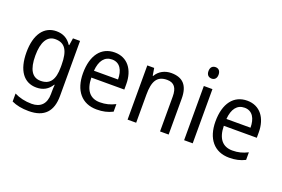

<svg xmlns="http://www.w3.org/2000/svg" viewBox="-121 -1141 2621 1784"><g transform="rotate(20 1189.5 -249.0)"><path d="M247 -546C124 -546 50 -443 50 -267C50 -89 123 10 247 10C313 10 362 -17 396 -72H400C398 -53 397 -18 397 0V19C397 117 346 167 258 167C194 167 135 153 86 128V207C133 229 188 240 255 240C411 240 482 159 482 8V-536H412L401 -465H396C360 -521 310 -546 247 -546ZM261 -473C355 -473 397 -413 397 -268V-246C397 -119 355 -62 263 -62C180 -62 138 -130 138 -266C138 -399 181 -473 261 -473Z M823 -546C691 -546 610 -443 610 -264C610 -94 696 10 843 10C906 10 951 -1 1000 -25V-100C950 -75 906 -63 849 -63C752 -63 699 -127 697 -252H1023V-306C1023 -447 950 -546 823 -546ZM822 -476C901 -476 936 -409 936 -320H698C706 -421 749 -476 822 -476Z M1382 -546C1321 -546 1263 -518 1232 -463H1227L1215 -536H1147V0H1232V-278C1232 -408 1266 -473 1367 -473C1437 -473 1468 -430 1468 -345V0H1553V-355C1553 -487 1495 -546 1382 -546Z M1750 -738C1720 -738 1699 -720 1699 -681C1699 -644 1720 -625 1750 -625C1778 -625 1799 -644 1799 -681C1799 -719 1778 -738 1750 -738ZM1791 -536H1706V0H1791Z M2133 -546C2001 -546 1920 -443 1920 -264C1920 -94 2006 10 2153 10C2216 10 2261 -1 2310 -25V-100C2260 -75 2216 -63 2159 -63C2062 -63 2009 -127 2007 -252H2333V-306C2333 -447 2260 -546 2133 -546ZM2132 -476C2211 -476 2246 -409 2246 -320H2008C2016 -421 2059 -476 2132 -476Z"/></g></svg>

Font: Noto Sans Lao Looped SemiCondensed
Style: Regular
Weight: 400
Width: 4
Designer: Mark Frömberg, Ben Mitchell
Foundry: The Fontpad Ltd
Version: Version 1.002